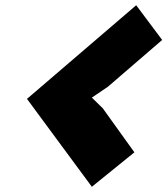

<svg xmlns="http://www.w3.org/2000/svg" viewBox="-20 -780 649 740"><path d="M376 -362.8 498 -192.9 334 -60.1 84 -398.9 504.9 -759.8 605 -626 396 -445.8 334 -403.8Z"/></svg>

Font: Sinkin Sans 900 X Black Italic
Style: Regular
Weight: 950
Italic angle: -112°
Designer: Keith Bates
Foundry: K-Type
Version: Sinkin Sans (version 1.0)  by Keith Bates   •   © 2014   www